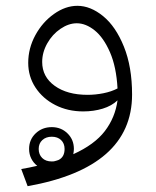

<svg xmlns="http://www.w3.org/2000/svg" viewBox="-20 -383 537 660"><path d="M434 -58Q434 193 75 257L53 198Q78 194 108 187Q95 177 87.5 162Q80 147 80 129Q80 97 102.5 75.5Q125 54 158 54Q190 54 212 75.5Q234 97 234 129Q234 135 232 147Q305 114 340.5 67.5Q376 21 384 -38Q364 -19 333 -9.5Q302 0 266 0Q213 0 170 -22Q127 -44 102 -82Q77 -120 77 -167Q77 -217 101.5 -262Q126 -307 165.5 -335Q205 -363 246 -363Q291 -363 334.5 -327.5Q378 -292 406 -222.5Q434 -153 434 -58ZM281 -57Q308 -57 335.5 -62.5Q363 -68 384 -79Q380 -153 358 -203.5Q336 -254 305.5 -278.5Q275 -303 244 -303Q216 -303 188 -284Q160 -265 142.5 -234Q125 -203 125 -170Q125 -119 168 -88Q211 -57 281 -57ZM168 171Q172 170 175 169Q178 168 181 167Q202 157 202 129Q202 110 190 98.5Q178 87 158 87Q138 87 125.5 98.5Q113 110 113 129Q113 148 125 160Q137 172 158 172Q165 172 168 171Z"/></svg>

Font: FiraGO Light
Style: Italic
Weight: 300
Italic angle: -8°
Designer: bBox Type GmbH
Foundry: bBox Type GmbH
Version: Version 1.001